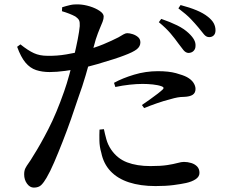

<svg xmlns="http://www.w3.org/2000/svg" viewBox="-20 -808 1040 874"><path d="M837 -567Q825 -568 815 -580Q805 -592 792 -610Q778 -630 757 -655Q736 -680 703 -707L714 -722Q755 -708 786.5 -692.5Q818 -677 839 -657Q856 -641 863.5 -627Q871 -613 870 -599Q870 -585 861 -576Q852 -567 837 -567ZM134 46Q116 46 103 28Q90 10 90 -14Q90 -31 95.5 -42Q101 -53 110.5 -66Q120 -79 131 -98Q163 -148 200 -220Q237 -292 272 -392Q284 -426 295.5 -468Q307 -510 317 -552Q327 -594 334 -630Q341 -666 343 -689Q344 -707 340 -715.5Q336 -724 323 -733Q310 -740 294.5 -746Q279 -752 262 -757L263 -775Q282 -781 299.5 -785Q317 -789 338 -788Q363 -787 389 -779Q415 -771 433.5 -758.5Q452 -746 452 -733Q452 -722 447 -709Q442 -696 434 -677.5Q426 -659 416 -629Q409 -604 397 -560.5Q385 -517 370 -465.5Q355 -414 337 -365Q322 -319 303.5 -266.5Q285 -214 265 -163Q245 -112 226.5 -69Q208 -26 192 1Q180 22 168 34Q156 46 134 46ZM688 39Q619 39 567 22Q515 5 483 -29Q451 -63 441 -113Q433 -140 432.5 -167.5Q432 -195 433 -218L453 -220Q457 -200 464 -174.5Q471 -149 486 -127Q514 -86 558.5 -69Q603 -52 665 -52Q712 -52 741 -56.5Q770 -61 788 -66Q806 -71 817 -71Q834 -71 850.5 -66Q867 -61 877.5 -50Q888 -39 888 -21Q888 -4 871 7.5Q854 19 827 25Q804 30 769.5 34.5Q735 39 688 39ZM206 -480Q172 -480 144.5 -489Q117 -498 96 -523Q75 -548 58 -595L73 -606Q108 -578 134.5 -566Q161 -554 195 -554Q239 -553 282.5 -560.5Q326 -568 357 -576Q411 -590 450.5 -606.5Q490 -623 519 -638Q532 -646 542 -651.5Q552 -657 559 -657Q570 -657 584 -652.5Q598 -648 608.5 -639Q619 -630 619 -615Q619 -597 603 -584Q587 -571 544 -555Q529 -549 496.5 -538.5Q464 -528 424.5 -516.5Q385 -505 347 -497Q318 -491 278 -485.5Q238 -480 206 -480ZM626 -330Q642 -341 662 -355Q682 -369 698.5 -382Q715 -395 721 -401Q730 -410 716 -415Q700 -421 676 -423.5Q652 -426 629 -426Q602 -426 570 -422.5Q538 -419 505 -412L499 -431Q537 -452 590 -468Q643 -484 699 -484Q748 -484 781 -475Q814 -466 831 -457Q851 -446 860.5 -431.5Q870 -417 870 -403Q870 -385 857 -376.5Q844 -368 817 -367Q803 -367 788.5 -364.5Q774 -362 754 -356Q726 -349 694.5 -338Q663 -327 636 -316ZM932 -639Q919 -639 908.5 -651.5Q898 -664 883 -683Q868 -701 848.5 -721.5Q829 -742 792 -770L802 -785Q844 -774 875 -761Q906 -748 926 -732Q945 -717 953 -702Q961 -687 961 -670Q961 -655 953 -647Q945 -639 932 -639Z"/></svg>

Font: Noto Serif JP ExtraLight SemiBold
Style: Regular
Weight: 600
Version: Version 2.003-H1;hotconv 1.1.1;makeotfexe 2.6.0